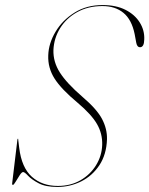

<svg xmlns="http://www.w3.org/2000/svg" viewBox="-20 -730 591 760"><path d="M207.5 10Q160 10 132.5 -4.8Q105 -19.5 91.2 -34.2Q77.5 -49 71.5 -49Q66 -49 57.8 -36.2Q49.5 -23.5 42 -10.8Q34.5 2 31 2Q28 2 28 -3L49 -178Q50 -181 50.5 -181Q53 -181 52 -178L56 -145Q65.5 -66.5 106.2 -30.2Q147 6 209 6Q259.5 6 298.5 -16.5Q337.5 -39 360.2 -76Q383 -113 384.5 -156Q386 -200.5 364.2 -238.5Q342.5 -276.5 287.5 -323Q222.5 -377 195.8 -419.2Q169 -461.5 171 -511Q172.5 -558.5 199.8 -604.2Q227 -650 274.8 -680Q322.5 -710 386 -710Q439.5 -710 476.8 -691Q514 -672 533.2 -641Q552.5 -610 551 -574Q550.5 -543 534 -543Q523 -543 519.5 -560L513 -595Q501.5 -652 468.8 -679Q436 -706 385.5 -706Q328.5 -706 285.5 -682Q242.5 -658 218 -618.5Q193.5 -579 191.5 -532Q190 -485.5 216.8 -443.2Q243.5 -401 306 -347Q364 -297.5 384.2 -258.5Q404.5 -219.5 403.5 -179Q401.5 -118.5 373.5 -76.2Q345.5 -34 301.5 -12Q257.5 10 207.5 10Z"/></svg>

Font: Fraunces 144pt Thin
Style: Italic
Weight: 100
Italic angle: -16°
Version: Version 1.000;[b76b70a41]